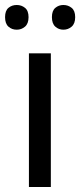

<svg xmlns="http://www.w3.org/2000/svg" viewBox="-31 -750 321 770"><path d="M172.9 0H85V-536.1H172.9ZM-10.7 -681.2Q-10.7 -707 2.9 -718.5Q16.6 -730 36.1 -730Q55.2 -730 69.3 -718.5Q83.5 -707 83.5 -681.2Q83.5 -655.3 69.3 -643.1Q55.2 -630.9 36.1 -630.9Q16.6 -630.9 2.9 -643.1Q-10.7 -655.3 -10.7 -681.2ZM177.2 -681.2Q177.2 -707 190.9 -718.5Q204.6 -730 223.1 -730Q242.2 -730 256.3 -718.5Q270.5 -707 270.5 -681.2Q270.5 -655.3 256.3 -643.1Q242.2 -630.9 223.1 -630.9Q204.6 -630.9 190.9 -643.1Q177.2 -655.3 177.2 -681.2Z"/></svg>

Font: Noto Sans Historic
Style: Regular
Weight: 400
Designer: Monotype Design Team
Foundry: Monotype Imaging Inc.
Version: Version 0.71 uh